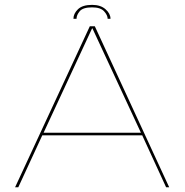

<svg xmlns="http://www.w3.org/2000/svg" viewBox="-20 -788 777 808"><path d="M43.5 0 358 -677.5H379L692 0H679L578.5 -218.5H158L57 0ZM163.5 -229.5H573L369 -668.5H367.5ZM367.5 -767.5Q403.5 -767.5 424.2 -749Q445 -730.5 445 -709H433Q433 -724 418 -740.5Q403 -757 367.5 -757Q329 -757 315.5 -740.8Q302 -724.5 302 -709H289Q289 -730.5 308 -749Q327 -767.5 367.5 -767.5Z"/></svg>

Font: Anybody ExtraExpanded Thin
Style: Regular
Weight: 100
Width: 8
Designer: Tyler Finck
Foundry: Etcetera Type Company
Version: Version 1.010; ttfautohint (v1.8.3) -l 8 -r 50 -G 200 -x 14 